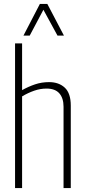

<svg xmlns="http://www.w3.org/2000/svg" viewBox="-20 -962 439 982"><path d="M57 0V-740H93V-501Q125 -519 159 -530.5Q193 -542 231 -542Q281 -542 311.5 -513.5Q342 -485 342 -422V0H305V-416Q305 -460 283.5 -484.5Q262 -509 218 -509Q186 -509 154.5 -498Q123 -487 93 -469V0ZM100 -780 184 -942H222L307 -780H274L202 -912L132 -780Z"/></svg>

Font: Georama SemiCondensed ExtraLight
Style: Regular
Weight: 200
Width: 4
Designer: Jean-Baptiste Levee
Foundry: Production Type
Version: Version 1.000